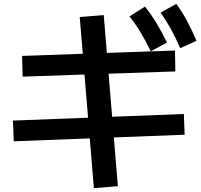

<svg xmlns="http://www.w3.org/2000/svg" viewBox="-20 -875 1040 992"><path d="M465 97 392 -787 516 -797 589 87ZM51 -145 47 -252 930 -286 934 -179ZM97 -479 94 -586 884 -614 886 -506ZM759 -610Q732 -665 706.5 -707.5Q681 -750 649 -790L729 -841Q763 -798 790 -753Q817 -708 843 -655ZM911 -626Q887 -682 863 -725Q839 -768 810 -810L891 -855Q923 -811 947.5 -765Q972 -719 995 -664Z"/></svg>

Font: M PLUS 2 Thin SemiBold
Style: Regular
Weight: 600
Version: Version 1.001